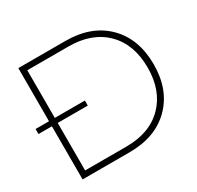

<svg xmlns="http://www.w3.org/2000/svg" viewBox="-173 -909 1117 1089"><g transform="rotate(-30 386.0 -364.5)"><path d="M71 0V-348H-17V-381H71V-729H379Q549 -729 648 -630Q747 -531 747 -364Q747 -198 648 -99Q549 0 379 0ZM109 -37H379Q533 -37 620.5 -126Q708 -215 708 -365Q708 -518 619.5 -605.5Q531 -693 379 -693H109V-381H306V-348H109Z"/></g></svg>

Font: Mona Sans Expanded ExtraLight
Style: Regular
Weight: 200
Width: 7
Designer: Deni Anggara
Foundry: GitHub
Version: Version 1.001;gftools[0.9.33]